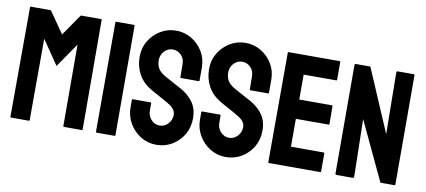

<svg xmlns="http://www.w3.org/2000/svg" viewBox="-66 -941 2634 1186"><g transform="rotate(10 1250.5 -348.0)"><path d="M156.7 0H43.5Q39.6 0 39.6 -4.9L41.5 -691.9Q41.5 -695.8 45.4 -695.8H167.5Q171.4 -695.8 174.3 -691.9L265.6 -560.1L356.4 -691.9Q359.4 -695.8 363.8 -695.8H486.3Q490.7 -695.8 490.7 -691.9L492.7 -4.9Q492.7 0 488.8 0H375.5Q371.6 0 371.6 -4.9L370.6 -515.1L265.6 -362.8L161.6 -515.1L160.6 -4.9Q160.6 0 156.7 0Z M694.3 0H581.1Q576.2 0 576.2 -4.9L577.1 -691.9Q577.1 -695.8 581.1 -695.8H693.4Q697.3 -695.8 697.3 -691.9L698.2 -4.9Q698.2 0 694.3 0Z M956.1 9.8Q902.8 9.8 857.9 -17.6Q813.5 -44.9 786.9 -90.6Q760.3 -136.2 760.3 -190.9V-236.8Q760.3 -242.2 765.1 -242.2H877.4Q881.3 -242.2 881.3 -236.8V-190.9Q881.3 -158.2 903.3 -134.5Q925.3 -110.8 956.1 -110.8Q987.3 -110.8 1009.3 -135Q1031.2 -159.2 1031.2 -190.9Q1031.2 -227.5 983.4 -254.9Q975.6 -259.8 963.1 -266.8Q950.7 -273.9 933.6 -283.2Q916.5 -292.5 900.4 -301.5Q884.3 -310.5 869.1 -318.8Q814.5 -351.1 787.8 -399.7Q761.2 -448.2 761.2 -508.8Q761.2 -564.5 788.6 -609.4Q815.9 -653.8 860.1 -679.9Q904.3 -706.1 956.1 -706.1Q1009.3 -706.1 1053.7 -679.7Q1098.1 -652.8 1124.8 -608.4Q1151.4 -564 1151.4 -508.8V-426.8Q1151.4 -422.9 1147.5 -422.9H1035.2Q1031.2 -422.9 1031.2 -426.8L1030.3 -508.8Q1030.3 -543.9 1008.3 -565.9Q986.3 -587.9 956.1 -587.9Q925.3 -587.9 903.3 -564.5Q881.3 -541 881.3 -508.8Q881.3 -476.1 895.3 -454.1Q909.2 -432.1 946.3 -412.1Q950.2 -410.2 964.4 -402.3Q978.5 -394.5 995.8 -385Q1013.2 -375.5 1027.3 -367.9Q1041.5 -360.4 1044.4 -358.9Q1094.2 -331.1 1123.3 -290.5Q1152.3 -250 1152.3 -190.9Q1152.3 -133.8 1126 -88.4Q1099.1 -43 1054.7 -16.6Q1010.3 9.8 956.1 9.8Z M1391.6 9.8Q1338.4 9.8 1293.5 -17.6Q1249 -44.9 1222.4 -90.6Q1195.8 -136.2 1195.8 -190.9V-236.8Q1195.8 -242.2 1200.7 -242.2H1313Q1316.9 -242.2 1316.9 -236.8V-190.9Q1316.9 -158.2 1338.9 -134.5Q1360.8 -110.8 1391.6 -110.8Q1422.9 -110.8 1444.8 -135Q1466.8 -159.2 1466.8 -190.9Q1466.8 -227.5 1418.9 -254.9Q1411.1 -259.8 1398.7 -266.8Q1386.2 -273.9 1369.1 -283.2Q1352.1 -292.5 1335.9 -301.5Q1319.8 -310.5 1304.7 -318.8Q1250 -351.1 1223.4 -399.7Q1196.8 -448.2 1196.8 -508.8Q1196.8 -564.5 1224.1 -609.4Q1251.5 -653.8 1295.7 -679.9Q1339.8 -706.1 1391.6 -706.1Q1444.8 -706.1 1489.3 -679.7Q1533.7 -652.8 1560.3 -608.4Q1586.9 -564 1586.9 -508.8V-426.8Q1586.9 -422.9 1583 -422.9H1470.7Q1466.8 -422.9 1466.8 -426.8L1465.8 -508.8Q1465.8 -543.9 1443.8 -565.9Q1421.9 -587.9 1391.6 -587.9Q1360.8 -587.9 1338.9 -564.5Q1316.9 -541 1316.9 -508.8Q1316.9 -476.1 1330.8 -454.1Q1344.7 -432.1 1381.8 -412.1Q1385.7 -410.2 1399.9 -402.3Q1414.1 -394.5 1431.4 -385Q1448.7 -375.5 1462.9 -367.9Q1477.1 -360.4 1480 -358.9Q1529.8 -331.1 1558.8 -290.5Q1587.9 -250 1587.9 -190.9Q1587.9 -133.8 1561.5 -88.4Q1534.7 -43 1490.2 -16.6Q1445.8 9.8 1391.6 9.8Z M1984.4 0H1661.1Q1657.2 0 1657.2 -4.9L1658.2 -691.9Q1658.2 -695.8 1662.1 -695.8H1983.4Q1987.3 -695.8 1987.3 -690.9V-579.1Q1987.3 -575.2 1983.4 -575.2H1778.3V-418.9H1983.4Q1987.3 -418.9 1987.3 -415L1988.3 -301.8Q1988.3 -297.9 1984.4 -297.9H1778.3V-123H1984.4Q1988.3 -123 1988.3 -118.2V-3.9Q1988.3 0 1984.4 0Z M2186 0H2085.9Q2078.1 0 2078.1 -6.8L2077.1 -688Q2077.1 -695.8 2085 -695.8H2175.3L2344.2 -301.8L2339.4 -688Q2339.4 -695.8 2348.1 -695.8H2447.3Q2453.1 -695.8 2453.1 -688L2454.1 -5.9Q2454.1 0 2449.2 0H2361.3L2188 -368.2L2195.3 -7.8Q2195.3 0 2186 0Z"/></g></svg>

Font: Bayon
Style: Regular
Weight: 400
Designer: Danh Hong
Version: Version 8.001; ttfautohint (v1.8.3)